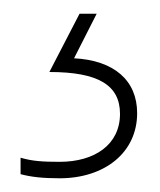

<svg xmlns="http://www.w3.org/2000/svg" viewBox="-20 -113 233 280"><path d="M180 52C180 4 146 -25 88 -28L121 -93H96L52 -8C123 -8 155 11 155 53C155 98 118 123 67 123C42 123 27 122 10 117V141C25 145 42 147 67 147C132 147 180 110 180 52Z"/></svg>

Font: Noto Sans Kannada UI Thin
Style: Regular
Weight: 100
Designer: Jelle Bosma - Monotype Design Team
Foundry: Monotype Imaging Inc.
Version: Version 2.005